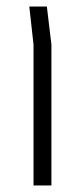

<svg xmlns="http://www.w3.org/2000/svg" viewBox="-20 -570 253 590"><path d="M83 0V-433L70 -550H124L138 -433V0Z"/></svg>

Font: Assistant Light
Style: Regular
Weight: 300
Designer: Hebrew By Ben Nathan, Latin by Paul Hunt
Version: Version 2.001;PS 002.001;hotconv 1.0.88;makeotf.lib2.5.64775